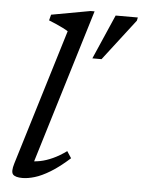

<svg xmlns="http://www.w3.org/2000/svg" viewBox="-53 -770 614 823"><g transform="rotate(5 254.0 -359.0)"><path d="M213 -633.5Q204 -639.5 189.8 -646.5Q175.5 -653.5 159.8 -660.5Q144 -667.5 129.5 -673L136 -698L303.5 -728.5H320.5L111 -41.5L98 -65.5Q118.5 -64 144 -69Q169.5 -74 198 -87Q226.5 -100 256 -121.5L275 -92.5Q230 -52 193.2 -29.8Q156.5 -7.5 127.2 1.2Q98 10 74.5 10Q43.5 10 33.5 -1.5Q23.5 -13 34.5 -49ZM328.5 -527 412 -718.5H507.5L504.5 -704.5L368 -527Z"/></g></svg>

Font: Newsreader 11pt
Style: Italic
Weight: 400
Italic angle: -17°
Version: Version 1.003